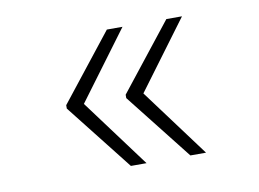

<svg xmlns="http://www.w3.org/2000/svg" viewBox="-51 -515 702 520"><g transform="rotate(-10 300.0 -255.5)"><path d="M174.3 -255.4 313.5 -442.9H270.5L126.5 -260.3V-251L270.5 -67.9H313.5ZM337.9 -255.4 477.1 -442.9H434.1L290 -260.3V-251L434.1 -67.9H477.1Z"/></g></svg>

Font: Roboto Mono ExtraLight
Style: Regular
Weight: 250
Monospace: yes
Designer: Google
Version: Version 3.000